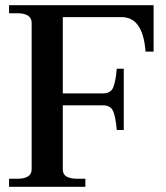

<svg xmlns="http://www.w3.org/2000/svg" viewBox="-20 -720 641 740"><path d="M572 -700V-521H541Q531 -654 449 -654H222V-360H377Q407 -360 416.5 -383.5Q426 -407 430 -455H457V-219H430Q426 -267 416.5 -290.5Q407 -314 377 -314H222V-67Q222 -48 236.5 -39.5Q251 -31 280 -31H309V0H15V-31H45Q102 -31 102 -67V-632Q102 -669 45 -669H15V-700Z"/></svg>

Font: Taviraj Medium
Style: Regular
Weight: 500
Designer: Katatrad Team
Foundry: CadsonDemak
Version: Version 1.030